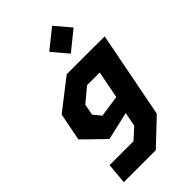

<svg xmlns="http://www.w3.org/2000/svg" viewBox="-300 -922 1220 1220"><g transform="rotate(-45 310.0 -312.5)"><path d="M47.5 200H335L503.5 40.5L616.5 -541H538V-541.5H275.5L72 -383L35.5 -196L176.5 -58.5L366.5 -102L348 -6.5L274.5 59.5H60ZM208 -246.5 222.5 -321 318 -401H432L396 -216L250 -195ZM298 -720.5 387 -615.5 516.5 -720.5 428 -825Z"/></g></svg>

Font: Monaspace Krypton ExtraBold
Style: Italic
Weight: 800
Italic angle: -11°
Designer: Riley Cran & the Lettermatic Team
Foundry: Lettermatic
Version: Version 1.101 (Monaspace Krypton)